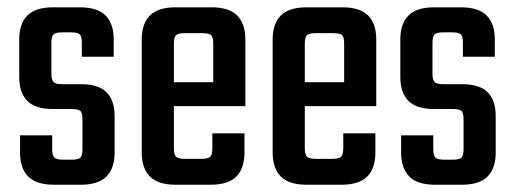

<svg xmlns="http://www.w3.org/2000/svg" viewBox="-20 -508 1416 528"><path d="M206.8 -98V-179.1Q206.8 -197.2 201.2 -202.7Q195.6 -208.2 177.1 -208.2H125.6Q77.2 -208.2 55 -230.7Q32.9 -253.1 32.9 -296.5V-399.5Q32.9 -442.8 55.3 -465.4Q77.8 -487.9 126.2 -487.9H199.4Q247.8 -487.9 270.3 -465.4Q292.7 -442.8 292.7 -399.5V-352H205V-389.9Q205 -408 199.4 -413.5Q193.8 -419 175.2 -419H151Q133.3 -419 127.3 -413.5Q121.3 -408 121.3 -389.9V-305.6Q121.3 -288.3 127.3 -282.4Q133.3 -276.5 151 -276.5H202.5Q250.9 -276.5 273.1 -254.2Q295.2 -231.8 295.2 -188.5V-88.5Q295.2 -45.1 272.7 -22.5Q250.3 0 201.9 0H128.4Q80 0 57.6 -22.5Q35.1 -45.1 35.1 -88.5V-135.8H123.5V-98Q123.5 -80.7 129.5 -74.8Q135.5 -68.9 153.2 -68.9H177.1Q195.6 -68.9 201.2 -74.8Q206.8 -80.7 206.8 -98Z M458.2 -387.6V-100.3Q458.2 -83 464.2 -77.1Q470.2 -71.2 487.9 -71.2H513V0H463.1Q414.7 0 392.3 -22.5Q369.8 -45.1 369.8 -88.5V-399.5Q369.8 -442.8 392.3 -465.4Q414.7 -487.9 463.1 -487.9H518.3V-416.8H487.9Q470.2 -416.8 464.2 -411.3Q458.2 -405.8 458.2 -387.6ZM566.4 -228.6V-387.6Q566.4 -405.8 560.8 -411.3Q555.2 -416.8 536.7 -416.8H505.4V-487.9H561.4Q609.8 -487.9 632.3 -465.4Q654.7 -442.8 654.7 -399.5V-228.6ZM564 -100.7V-141.4H652.3V-88.5Q652.3 -45.1 629.9 -22.5Q607.5 0 559.1 0H505.4V-71.2H534.3Q552.8 -71.2 558.4 -77.3Q564 -83.4 564 -100.7ZM654.7 -282V-216.1H402.2V-282Z M818.2 -387.6V-100.3Q818.2 -83 824.2 -77.1Q830.2 -71.2 847.9 -71.2H873V0H823.1Q774.7 0 752.3 -22.5Q729.8 -45.1 729.8 -88.5V-399.5Q729.8 -442.8 752.3 -465.4Q774.7 -487.9 823.1 -487.9H878.3V-416.8H847.9Q830.2 -416.8 824.2 -411.3Q818.2 -405.8 818.2 -387.6ZM926.4 -228.6V-387.6Q926.4 -405.8 920.8 -411.3Q915.2 -416.8 896.7 -416.8H865.4V-487.9H921.4Q969.8 -487.9 992.3 -465.4Q1014.7 -442.8 1014.7 -399.5V-228.6ZM924 -100.7V-141.4H1012.3V-88.5Q1012.3 -45.1 989.9 -22.5Q967.5 0 919.1 0H865.4V-71.2H894.3Q912.8 -71.2 918.4 -77.3Q924 -83.4 924 -100.7ZM1014.7 -282V-216.1H762.2V-282Z M1254.8 -98V-179.1Q1254.8 -197.2 1249.2 -202.7Q1243.6 -208.2 1225.1 -208.2H1173.6Q1125.2 -208.2 1103 -230.7Q1080.9 -253.1 1080.9 -296.5V-399.5Q1080.9 -442.8 1103.3 -465.4Q1125.8 -487.9 1174.2 -487.9H1247.4Q1295.8 -487.9 1318.3 -465.4Q1340.7 -442.8 1340.7 -399.5V-352H1253V-389.9Q1253 -408 1247.4 -413.5Q1241.8 -419 1223.2 -419H1199Q1181.3 -419 1175.3 -413.5Q1169.3 -408 1169.3 -389.9V-305.6Q1169.3 -288.3 1175.3 -282.4Q1181.3 -276.5 1199 -276.5H1250.5Q1298.9 -276.5 1321.1 -254.2Q1343.2 -231.8 1343.2 -188.5V-88.5Q1343.2 -45.1 1320.7 -22.5Q1298.3 0 1249.9 0H1176.4Q1128 0 1105.6 -22.5Q1083.1 -45.1 1083.1 -88.5V-135.8H1171.5V-98Q1171.5 -80.7 1177.5 -74.8Q1183.5 -68.9 1201.2 -68.9H1225.1Q1243.6 -68.9 1249.2 -74.8Q1254.8 -80.7 1254.8 -98Z"/></svg>

Font: Teko Variable Light
Style: Regular
Weight: 300
Designer: Manushi Parikh, Jonny Pinhorn
Foundry: Indian Type Foundry
Version: Version 3.000